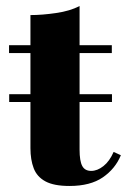

<svg xmlns="http://www.w3.org/2000/svg" viewBox="-20 -610 424 637"><path d="M10.5 -271.5V-297.5H351.5V-271.5ZM210.5 7Q159 7 130.8 -8.2Q102.5 -23.5 91.8 -51.8Q81 -80 81 -118.5V-560Q120 -560 166.2 -566.8Q212.5 -573.5 244 -590V-113.5Q244 -76 252.8 -59.5Q261.5 -43 282.5 -43Q303 -43 323.2 -59Q343.5 -75 357 -106L381 -95Q362.5 -50 321 -21.5Q279.5 7 210.5 7ZM10 -434V-460H351V-434Z"/></svg>

Font: Bodoni Moda 9pt ExtraBold
Style: Regular
Weight: 800
Designer: Owen Earl
Foundry: indestructible type
Version: Version 2.005